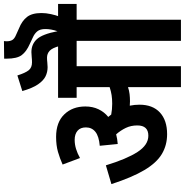

<svg xmlns="http://www.w3.org/2000/svg" viewBox="-2 -934 936 972"><g transform="rotate(-90 466.0 -448.0)"><path d="M422 -210Q422 -143 382.5 -106.5Q343 -70 273 -70Q217 -70 172.5 -96.5Q128 -123 91 -185Q54 -247 20 -352L115 -380Q147 -275 182.5 -220Q218 -165 265 -165Q317 -165 317 -221Q317 -253 304.5 -279Q292 -305 272 -328Q249 -322 223 -320L214 -411Q262 -415 284.5 -433Q307 -451 307 -481Q307 -509 290 -523.5Q273 -538 244 -538Q221 -538 198 -531Q175 -524 152 -511L119 -599Q150 -613 183 -622.5Q216 -632 259 -632Q333 -632 373 -590.5Q413 -549 413 -484Q413 -447 399 -417.5Q385 -388 360 -368Q366 -361 372 -353Q398 -348 427 -348Q451 -348 470.5 -351Q490 -354 511 -361V-528H457V-622H932V-528H852V0H745V-528H617V0H511V-268Q493 -262 475.5 -260Q458 -258 439 -258Q429 -258 417 -259Q422 -235 422 -210ZM719 -615Q709 -652 694.5 -665Q680 -678 660 -678Q648 -678 636 -676.5Q624 -675 612 -675Q587 -675 565.5 -685.5Q544 -696 525 -723.5Q506 -751 491 -803L570 -828Q583 -787 596.5 -770.5Q610 -754 636 -754Q651 -754 663.5 -755.5Q676 -757 688 -757Q728 -757 753.5 -729.5Q779 -702 794 -625Q805 -658 805 -686Q805 -713 793.5 -727Q782 -741 764 -749L730 -765Q691 -782 673 -806Q655 -830 655 -883Q655 -885 655 -888.5Q655 -892 655 -895L744 -896Q743 -892 743 -883Q743 -864 750 -853Q757 -842 777 -834L808 -820Q846 -805 866 -779.5Q886 -754 886 -706Q886 -683 880.5 -658Q875 -633 868 -615Z"/></g></svg>

Font: Noto Sans Condensed SemiBold
Style: Italic
Weight: 600
Width: 3
Italic angle: -12°
Designer: Monotype Design Team
Foundry: Monotype Imaging Inc.
Version: Version 2.013; ttfautohint (v1.8.4.7-5d5b)